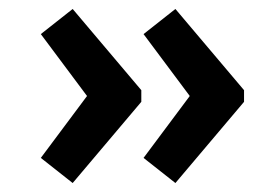

<svg xmlns="http://www.w3.org/2000/svg" viewBox="-20 -451 625 428"><path d="M71 -99 174 -237 71 -375 142 -431 295 -250V-224L142 -43ZM300 -99 403 -237 300 -375 371 -431 524 -250V-224L371 -43Z"/></svg>

Font: MaitreeSemiBold
Style: Regular
Weight: 600
Designer: CadsonDemak Team
Foundry: CadsonDemak
Version: Version 1.000